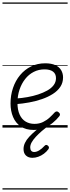

<svg xmlns="http://www.w3.org/2000/svg" viewBox="-20 -1030 566 1550"><path d="M252 19Q189 19 147.5 -9Q106 -37 85.5 -85.5Q65 -134 65 -195Q65 -261 85 -320Q105 -379 142 -423.5Q179 -468 230.5 -493.5Q282 -519 345 -519Q395 -519 427 -504Q459 -489 474 -463Q489 -437 489 -405Q489 -362 467 -329Q445 -296 406.5 -271.5Q368 -247 319 -230Q270 -213 215.5 -203Q161 -193 107 -189L112 -235Q156 -238 201.5 -246Q247 -254 288 -267.5Q329 -281 362 -299.5Q395 -318 413.5 -343Q432 -368 432 -399Q432 -434 408 -452Q384 -470 339 -470Q292 -470 252 -449.5Q212 -429 183 -392Q154 -355 137.5 -306Q121 -257 121 -200Q121 -143 138.5 -105Q156 -67 187 -48.5Q218 -30 258 -30Q297 -30 327.5 -45Q358 -60 381 -81.5Q404 -103 422 -123Q431 -131 439 -130.5Q447 -130 454 -123Q462 -117 464 -109Q466 -101 459 -92Q437 -64 406 -38.5Q375 -13 336 3Q297 19 252 19ZM242 244Q209 244 189.5 225.5Q170 207 170 173Q170 148 181.5 123.5Q193 99 215 75Q237 51 266 26.5Q295 2 329 -24L373 -22V-17Q344 5 317.5 28Q291 51 269.5 74Q248 97 236 118.5Q224 140 224 160Q224 177 232 187Q240 197 256 197Q275 197 296.5 184Q318 171 340 147Q345 141 352 140Q359 139 367 146Q374 152 375 159Q376 166 371 174Q356 195 334.5 211Q313 227 289 235.5Q265 244 242 244ZM0 490H526V500H0ZM0 -20H526V0H0ZM0 -505H526V-500H0ZM0 -1010H526V-1000H0Z"/></svg>

Font: Playwrite ZA Guides
Style: Regular
Weight: 400
Designer: Veronika Burian, José Scaglione
Foundry: TypeTogether
Version: Version 1.003